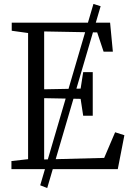

<svg xmlns="http://www.w3.org/2000/svg" viewBox="-20 -858 660 974"><path d="M184 82 454 -838 490.5 -826.5 219.5 96ZM122.5 -50.5V-690.5L39.5 -702V-743H538.5L552.5 -596H505.5L473 -693.5L204 -698.5V-405L389 -408.5L402 -492H450.5V-271H402L389 -356.5L204 -360V-49L508.5 -57L564 -187L611 -172L577.5 0H38V-41Z"/></svg>

Font: Merriweather 28pt Light
Style: Regular
Weight: 300
Version: Version 2.100